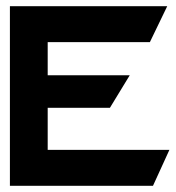

<svg xmlns="http://www.w3.org/2000/svg" viewBox="-20 -600 567 620"><path d="M12 0H474L527 -116H134V-252H335L399 -357H134V-464H464L520 -580H12Z"/></svg>

Font: Charger Pro
Style: UltraExt
Weight: 900
Designer: Jasper
Foundry: Cannot Into Space Fonts
Version: Version 1.09